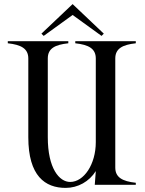

<svg xmlns="http://www.w3.org/2000/svg" viewBox="-20 -901 707 936"><path d="M642 -690V-700H347V-690C412 -683 447 -664 447 -616V-208C447 -100 389 -14 322 -14C269 -14 213 -80 213 -232V-616C213 -665 248 -683 313 -690V-700H18V-690C83 -683 118 -664 118 -616V-232C118 -43 200 15 300 15C360 15 415 -16 447 -67L442 0H642V-10C577 -17 542 -36 542 -84V-616C542 -664 577 -683 642 -690ZM486 -737 334 -881 182 -737 193 -726 334 -828 475 -726Z"/></svg>

Font: Sprat Condesed
Style: Regular
Weight: 400
Width: 3
Designer: Ethan Nakache
Foundry: Collletttivo
Version: Version 2.000;Glyphs 3.2 (3217)